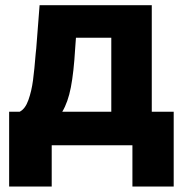

<svg xmlns="http://www.w3.org/2000/svg" viewBox="-20 -550 700 727"><path d="M14.6 -127H54.7Q75.7 -137.7 87.6 -171.4Q99.6 -205.1 105 -246.1Q110.4 -287.1 115.2 -347.7L117.2 -366.2L129.9 -530.3H554.7V-127H637.7V156.2H481.4V0H175.8V156.2H14.6ZM401.4 -127V-407.2H267.6L264.6 -366.2Q259.3 -275.9 248.3 -219.2Q237.3 -162.6 215.8 -127Z"/></svg>

Font: Pretendard JP ExtraBold
Style: Regular
Weight: 800
Designer: Base glyphs from Inter by Rasmus Andersson; Hangeul glyphs from Noto Sans CJK(Source Han Sans) by Jang Soo-young and Kan
Foundry: Kil Hyung-jin
Version: Version 1.309